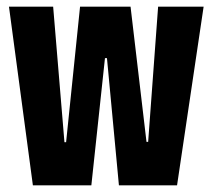

<svg xmlns="http://www.w3.org/2000/svg" viewBox="-20 -558 640 578"><path d="M79 0 7 -538H140L174 -130H179L221 -538H373L421 -131H426L456 -538H593L513 0H338L302 -383H296L255 0Z"/></svg>

Font: Mona Sans Condensed ExtraBold
Style: Regular
Weight: 800
Width: 3
Designer: Deni Anggara
Foundry: GitHub
Version: Version 1.001;gftools[0.9.33]